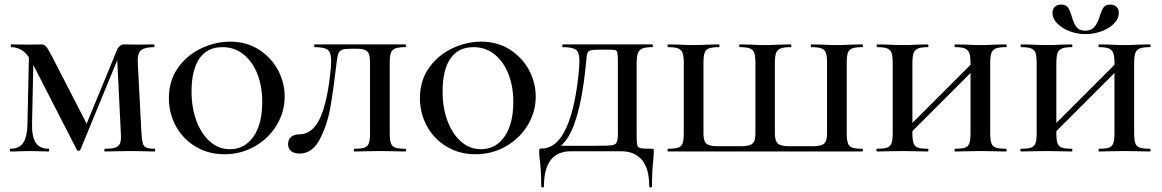

<svg xmlns="http://www.w3.org/2000/svg" viewBox="-20 -662 5078 839"><path d="M107 -446 127 -443 120 -121Q119 -64 136.5 -38Q154 -12 192 -12Q195 -12 195 -6Q195 0 192 0Q169 0 156 -1L110 -2L64 -1Q51 0 25 0Q23 0 23 -6Q23 -12 25 -12Q64 -12 81.5 -38Q99 -64 100 -121ZM656 0Q629 0 613 -1L553 -2L485 -1Q468 0 438 0Q436 0 436 -6Q436 -12 438 -12Q470 -12 485 -17.5Q500 -23 505 -37Q510 -51 508 -81L491 -426L516 -456L331 -7Q329 -3 324 -3Q318 -3 316 -7L122 -385Q101 -426 78 -441Q55 -456 30 -456Q27 -456 27 -462Q27 -468 30 -468L103 -467L160 -468Q173 -468 181.5 -458.5Q190 -449 207 -416L363 -113L323 -35L491 -443Q495 -454 503.5 -461Q512 -468 521 -468L580 -467L653 -468Q655 -468 655 -462Q655 -456 653 -456Q613 -456 596.5 -442.5Q580 -429 582 -389L598 -81Q600 -50 604 -36Q608 -22 619.5 -17Q631 -12 656 -12Q658 -12 658 -6Q658 0 656 0Z M718 -233Q718 -310 758 -366Q798 -422 860 -451Q922 -480 986 -480Q1057 -480 1111 -445.5Q1165 -411 1194.5 -356Q1224 -301 1224 -240Q1224 -173 1189 -115Q1154 -57 1093.5 -22.5Q1033 12 961 12Q890 12 834.5 -21.5Q779 -55 748.5 -111Q718 -167 718 -233ZM1126 -217Q1126 -284 1105 -338Q1084 -392 1044.5 -424Q1005 -456 952 -456Q886 -456 851.5 -406.5Q817 -357 817 -262Q817 -191 838.5 -133.5Q860 -76 898 -43Q936 -10 985 -10Q1049 -10 1087.5 -65Q1126 -120 1126 -217Z M1451 -389Q1437 -269 1423.5 -192.5Q1410 -116 1377.5 -53.5Q1345 9 1289 9Q1266 9 1252.5 -1.5Q1239 -12 1239 -32Q1239 -53 1252.5 -64Q1266 -75 1288 -75Q1347 -75 1380 -149Q1413 -223 1426 -370Q1427 -380 1427 -396Q1427 -433 1412 -444.5Q1397 -456 1355 -456Q1353 -456 1353 -462Q1353 -468 1355 -468H1752Q1754 -468 1754 -462Q1754 -456 1752 -456Q1722 -456 1707.5 -450.5Q1693 -445 1688 -431Q1683 -417 1683 -387V-81Q1683 -51 1688 -36.5Q1693 -22 1707 -17Q1721 -12 1752 -12Q1754 -12 1754 -6Q1754 0 1752 0Q1722 0 1704 -1L1641 -2L1574 -1Q1558 0 1529 0Q1526 0 1526 -6Q1526 -12 1529 -12Q1559 -12 1573 -17Q1587 -22 1592 -36.5Q1597 -51 1597 -81V-385Q1597 -412 1592.5 -425Q1588 -438 1575 -443.5Q1562 -449 1536 -449H1517Q1488 -449 1476 -445Q1464 -441 1459 -429Q1454 -417 1451 -389Z M1815 -233Q1815 -310 1855 -366Q1895 -422 1957 -451Q2019 -480 2083 -480Q2154 -480 2208 -445.5Q2262 -411 2291.5 -356Q2321 -301 2321 -240Q2321 -173 2286 -115Q2251 -57 2190.5 -22.5Q2130 12 2058 12Q1987 12 1931.5 -21.5Q1876 -55 1845.5 -111Q1815 -167 1815 -233ZM2223 -217Q2223 -284 2202 -338Q2181 -392 2141.5 -424Q2102 -456 2049 -456Q1983 -456 1948.5 -406.5Q1914 -357 1914 -262Q1914 -191 1935.5 -133.5Q1957 -76 1995 -43Q2033 -10 2082 -10Q2146 -10 2184.5 -65Q2223 -120 2223 -217Z M2339 36Q2336 18 2336 0Q2336 -9 2337.5 -11Q2339 -13 2347 -13Q2414 -13 2455.5 -105.5Q2497 -198 2511 -370Q2512 -380 2512 -396Q2512 -433 2497 -444.5Q2482 -456 2440 -456Q2437 -456 2437 -462Q2437 -468 2440 -468H2831Q2833 -468 2833 -462Q2833 -456 2831 -456Q2801 -456 2787 -450Q2773 -444 2767.5 -429.5Q2762 -415 2762 -385V-81Q2762 -41 2764 -29.5Q2766 -18 2777.5 -15Q2789 -12 2826 -12Q2834 -12 2835.5 -10.5Q2837 -9 2837 0Q2837 8 2835 36Q2829 84 2829 152Q2829 157 2823 157Q2817 157 2817 152Q2817 74 2785 36.5Q2753 -1 2694 -1H2475Q2357 -1 2357 152Q2357 157 2351 157Q2345 157 2345 152Q2345 97 2342 69Q2339 41 2339 36ZM2398 -25H2582Q2635 -25 2652 -27Q2669 -29 2674.5 -39.5Q2680 -50 2680 -81V-387Q2680 -421 2678 -431Q2676 -441 2669 -443Q2662 -445 2636 -445H2601Q2572 -445 2561 -442Q2550 -439 2546.5 -428.5Q2543 -418 2541 -389Q2524 -208 2485.5 -109.5Q2447 -11 2373 6Z M2899 -12Q2929 -12 2943.5 -17Q2958 -22 2963 -36.5Q2968 -51 2968 -81V-387Q2968 -417 2962.5 -431Q2957 -445 2943 -450.5Q2929 -456 2899 -456Q2897 -456 2897 -462Q2897 -468 2899 -468L2948 -467Q2986 -465 3010 -465Q3035 -465 3075 -467L3122 -468Q3124 -468 3124 -462Q3124 -456 3122 -456Q3092 -456 3078 -450.5Q3064 -445 3059 -431Q3054 -417 3054 -387V-83Q3054 -58 3059 -45.5Q3064 -33 3078 -28Q3092 -23 3122 -23H3213Q3242 -23 3256.5 -28Q3271 -33 3276 -45.5Q3281 -58 3281 -83V-387Q3281 -417 3276 -431Q3271 -445 3256.5 -450.5Q3242 -456 3213 -456Q3210 -456 3210 -462Q3210 -468 3213 -468L3259 -467Q3299 -465 3324 -465Q3348 -465 3388 -467L3436 -468Q3438 -468 3438 -462Q3438 -456 3436 -456Q3406 -456 3391.5 -450.5Q3377 -445 3371.5 -431Q3366 -417 3366 -387V-83Q3366 -58 3371.5 -45.5Q3377 -33 3391 -28Q3405 -23 3435 -23H3526Q3555 -23 3569.5 -28Q3584 -33 3589 -45.5Q3594 -58 3594 -83V-387Q3594 -417 3589 -431Q3584 -445 3569.5 -450.5Q3555 -456 3526 -456Q3523 -456 3523 -462Q3523 -468 3526 -468L3572 -467Q3612 -465 3637 -465Q3660 -465 3700 -467L3748 -468Q3751 -468 3751 -462Q3751 -456 3748 -456Q3718 -456 3704 -450.5Q3690 -445 3685 -431Q3680 -417 3680 -387V-81Q3680 -51 3685 -36.5Q3690 -22 3704 -17Q3718 -12 3748 -12Q3751 -12 3751 -6Q3751 0 3748 0H2899Q2897 0 2897 -6Q2897 -12 2899 -12Z M4154 -456Q4151 -456 4151 -462Q4151 -468 4154 -468L4200 -467Q4240 -465 4265 -465Q4289 -465 4329 -467L4376 -468Q4379 -468 4379 -462Q4379 -456 4376 -456Q4346 -456 4332 -450.5Q4318 -445 4312.5 -431Q4307 -417 4307 -387V-81Q4307 -51 4312 -36.5Q4317 -22 4331.5 -17Q4346 -12 4376 -12Q4379 -12 4379 -6Q4379 0 4376 0Q4346 0 4329 -1L4265 -2L4201 -1Q4184 0 4154 0Q4151 0 4151 -6Q4151 -12 4154 -12Q4184 -12 4197.5 -17Q4211 -22 4216 -36.5Q4221 -51 4221 -81V-385Q4221 -415 4216 -429.5Q4211 -444 4197 -450Q4183 -456 4154 -456ZM3913 -71 4260 -418 4278 -400 3931 -53ZM3813 -456Q3811 -456 3811 -462Q3811 -468 3813 -468L3861 -467Q3901 -465 3923 -465Q3949 -465 3989 -467L4035 -468Q4037 -468 4037 -462Q4037 -456 4035 -456Q4006 -456 3991.5 -450Q3977 -444 3972 -429.5Q3967 -415 3967 -385V-81Q3967 -51 3972 -36.5Q3977 -22 3991 -17Q4005 -12 4035 -12Q4037 -12 4037 -6Q4037 0 4035 0Q4005 0 3988 -1L3923 -2L3861 -1Q3843 0 3812 0Q3810 0 3810 -6Q3810 -12 3812 -12Q3842 -12 3856.5 -17Q3871 -22 3876 -36.5Q3881 -51 3881 -81V-387Q3881 -417 3876 -431Q3871 -445 3856.5 -450.5Q3842 -456 3813 -456Z M4783 -456Q4780 -456 4780 -462Q4780 -468 4783 -468L4829 -467Q4869 -465 4894 -465Q4918 -465 4958 -467L5005 -468Q5008 -468 5008 -462Q5008 -456 5005 -456Q4975 -456 4961 -450.5Q4947 -445 4941.5 -431Q4936 -417 4936 -387V-81Q4936 -51 4941 -36.5Q4946 -22 4960.5 -17Q4975 -12 5005 -12Q5008 -12 5008 -6Q5008 0 5005 0Q4975 0 4958 -1L4894 -2L4830 -1Q4813 0 4783 0Q4780 0 4780 -6Q4780 -12 4783 -12Q4813 -12 4826.5 -17Q4840 -22 4845 -36.5Q4850 -51 4850 -81V-385Q4850 -415 4845 -429.5Q4840 -444 4826 -450Q4812 -456 4783 -456ZM4542 -71 4889 -418 4907 -400 4560 -53ZM4442 -456Q4440 -456 4440 -462Q4440 -468 4442 -468L4490 -467Q4530 -465 4552 -465Q4578 -465 4618 -467L4664 -468Q4666 -468 4666 -462Q4666 -456 4664 -456Q4635 -456 4620.5 -450Q4606 -444 4601 -429.5Q4596 -415 4596 -385V-81Q4596 -51 4601 -36.5Q4606 -22 4620 -17Q4634 -12 4664 -12Q4666 -12 4666 -6Q4666 0 4664 0Q4634 0 4617 -1L4552 -2L4490 -1Q4472 0 4441 0Q4439 0 4439 -6Q4439 -12 4441 -12Q4471 -12 4485.5 -17Q4500 -22 4505 -36.5Q4510 -51 4510 -81V-387Q4510 -417 4505 -431Q4500 -445 4485.5 -450.5Q4471 -456 4442 -456ZM4785 -589Q4793 -616 4802 -629Q4811 -642 4831 -642Q4849 -642 4859 -632Q4869 -622 4869 -605Q4869 -581 4848.5 -559.5Q4828 -538 4794 -525.5Q4760 -513 4723 -513Q4686 -513 4653 -526Q4620 -539 4599.5 -560Q4579 -581 4579 -605Q4579 -622 4589 -632Q4599 -642 4617 -642Q4638 -642 4647 -629Q4656 -616 4664 -588Q4672 -560 4684 -544Q4696 -528 4722 -528Q4748 -528 4762 -544Q4776 -560 4785 -589Z"/></svg>

Font: Cormorant SC SemiBold
Style: Regular
Weight: 600
Designer: Christian Thalmann (Catharsis Fonts)
Foundry: Catharsis Fonts
Version: Version 4.000